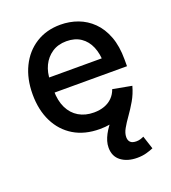

<svg xmlns="http://www.w3.org/2000/svg" viewBox="-138 -649 853 960"><g transform="rotate(-20 289.0 -168.5)"><path d="M301.3 11.2Q221.2 11.2 163.6 -23.4Q106 -58.1 75 -120.6Q43.9 -183.1 43.9 -266.6Q43.9 -349.1 74.7 -412.4Q105.5 -475.6 161.6 -511.2Q217.8 -546.9 292.5 -546.9Q341.3 -546.9 385 -530.8Q428.7 -514.6 462.6 -481.2Q496.6 -447.8 516.1 -396.2Q535.6 -344.7 535.6 -273.9V-237.8H100.6V-317.9H480.5L431.6 -292Q431.6 -341.3 415.8 -379.2Q399.9 -417 368.9 -438Q337.9 -459 293 -459Q248 -459 216.1 -437.5Q184.1 -416 167 -380.4Q149.9 -344.7 149.9 -300.8V-248.5Q149.9 -194.3 168.7 -155.8Q187.5 -117.2 221.9 -96.9Q256.3 -76.7 302.2 -76.7Q333 -76.7 357.9 -85.7Q382.8 -94.7 400.4 -112.3Q418 -129.9 426.8 -155.3L527.3 -136.7Q515.1 -92.8 483.9 -59.3Q452.6 -25.9 406 -7.3Q359.4 11.2 301.3 11.2ZM428.2 210.4Q376 210.4 342.8 185.5Q309.6 160.6 309.6 113.8Q309.6 96.2 314.7 79.3Q319.8 62.5 328.6 45.9Q337.4 29.3 349.6 12.5Q361.8 -4.4 376 -22L527.3 -136.7Q516.1 -96.2 496.6 -62.7Q477.1 -29.3 457.3 -1.7Q437.5 25.9 424.1 49.6Q410.6 73.2 410.6 94.7Q410.6 111.8 420.4 121.6Q430.2 131.3 451.7 131.3Q462.9 131.3 472.9 128.4Q482.9 125.5 491.7 121.1L514.6 191.4Q499 198.2 477.1 204.3Q455.1 210.4 428.2 210.4Z"/></g></svg>

Font: Inter 18pt Medium
Style: Regular
Weight: 500
Designer: Rasmus Andersson
Foundry: rsms
Version: Version 4.001;git-66647c0bb